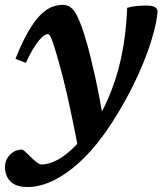

<svg xmlns="http://www.w3.org/2000/svg" viewBox="-46 -527 668 788"><path d="M60 -269 17.5 -285.5Q44.5 -354 69.8 -397.2Q95 -440.5 118.8 -464.5Q142.5 -488.5 165.5 -497.8Q188.5 -507 211 -507Q226.5 -507 238.2 -500.5Q250 -494 260.5 -478.8Q271 -463.5 282 -436Q293.5 -409 309.5 -353.5Q325.5 -298 344.5 -211.5Q363.5 -125 384 -4.5L279.5 107Q264.5 26.5 251.2 -37.2Q238 -101 226.5 -150.2Q215 -199.5 205 -236.8Q195 -274 187 -301.5Q176 -338.5 169.5 -356.8Q163 -375 158.8 -381Q154.5 -387 149.5 -387Q141.5 -387 128.2 -375.8Q115 -364.5 97.8 -338.8Q80.5 -313 60 -269ZM308.5 15 327.5 4.5Q359.5 -42 385 -94.8Q410.5 -147.5 429.8 -208.5Q449 -269.5 460.8 -340.8Q472.5 -412 476 -495Q493 -500 513.5 -502.2Q534 -504.5 557.5 -504Q580.5 -504 591.2 -496.8Q602 -489.5 600.5 -475Q596.5 -439 585.8 -397.5Q575 -356 558.2 -310.2Q541.5 -264.5 519.5 -216.2Q497.5 -168 470.2 -118.5Q443 -69 411.5 -20.5Q356.5 64.5 297.5 122.5Q238.5 180.5 180 210.5Q121.5 240.5 68 240.5Q18.5 240.5 -3.5 217.2Q-25.5 194 -25.5 159Q-25.5 129 -5 108Q15.5 87 44 87Q48 87 57.2 95.2Q66.5 103.5 79 116Q91.5 129 104 138.5Q116.5 148 124.5 148Q149.5 148 179.8 134.2Q210 120.5 243.2 91Q276.5 61.5 308.5 15Z"/></svg>

Font: Newsreader 9pt SemiBold
Style: Italic
Weight: 600
Italic angle: -17°
Designer: Hugues Gentile
Foundry: Production Type
Version: Version 1.003